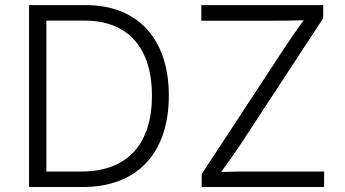

<svg xmlns="http://www.w3.org/2000/svg" viewBox="-20 -748 1381 768"><path d="M311 0C530.3 0 655.3 -136.7 655.3 -365.7C655.3 -591.3 532.2 -727.5 323.7 -727.5H96.2V0ZM786.6 0H1276.4V-62H1009.3C960.9 -62 913.1 -62 864.7 -60.1C890.1 -94.7 915 -129.9 938.5 -165L1272.9 -675.3V-727.5H785.2V-665H1047.4C1096.2 -665 1146 -665.5 1194.8 -667C1170.4 -633.3 1146 -599.1 1123.5 -564.9L786.6 -51.3ZM165.5 -62V-665.5H319.3C494.6 -665.5 587.9 -552.7 587.9 -365.7C587.9 -175.8 492.7 -62 307.1 -62Z"/></svg>

Font: Raveo Light
Style: Regular
Weight: 300
Designer: Jakub Foglar, Rasmus Andersson (Inter)
Foundry: Jakubfoglar.com
Version: Version 1.100;Glyphs 3.2.3 (3260)